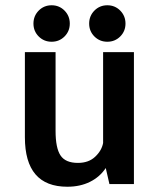

<svg xmlns="http://www.w3.org/2000/svg" viewBox="-20 -699 610 729"><path d="M225 -560.5Q205 -540.5 176 -540.5Q147 -540.5 127 -560.5Q107 -580.5 107 -609.5Q107 -638.5 127 -658.8Q147 -679 176 -679Q205 -679 225 -658.8Q245 -638.5 245 -609.5Q245 -580.5 225 -560.5ZM436.5 -560.5Q416.5 -540.5 387.5 -540.5Q358.5 -540.5 338.5 -560.5Q318.5 -580.5 318.5 -609.5Q318.5 -638.5 338.5 -658.8Q358.5 -679 387.5 -679Q416.5 -679 436.5 -658.8Q456.5 -638.5 456.5 -609.5Q456.5 -580.5 436.5 -560.5ZM235.5 10Q74.5 10 74.5 -178V-501H191V-202Q191 -137 209.8 -108.8Q228.5 -80.5 276 -80.5Q316.5 -80.5 341.2 -103.8Q366 -127 371.5 -156V-501H488.5V0H395.5L381.5 -61Q359 -27 321.5 -8.5Q284 10 235.5 10Z"/></svg>

Font: League Mono Narrow Medium
Style: Regular
Weight: 500
Width: 3
Designer: Tyler Finck
Foundry: The League of Moveable Type / Tyler Finck
Version: Version 2.210